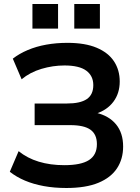

<svg xmlns="http://www.w3.org/2000/svg" viewBox="-20 -929 698 959"><path d="M311 10Q251 10 199 0.5Q147 -9 104.5 -27Q62 -45 29 -71L73 -174Q116 -139 173.5 -121.5Q231 -104 301 -104Q385 -104 424.5 -129.5Q464 -155 464 -209Q464 -258 432 -281Q400 -304 331 -304H153V-412H314Q381 -412 413.5 -434Q446 -456 446 -504Q446 -550 411 -576Q376 -602 302 -602Q244 -602 187 -585Q130 -568 88 -533L44 -636Q76 -661 118.5 -679Q161 -697 211 -706Q261 -715 317 -715Q405 -715 463 -690.5Q521 -666 549.5 -622.5Q578 -579 578 -522Q578 -463 546.5 -421Q515 -379 459 -361V-366Q524 -351 559.5 -308Q595 -265 595 -197Q595 -135 564.5 -88.5Q534 -42 471.5 -16Q409 10 311 10ZM351 -786V-909H479V-786ZM142 -786V-909H270V-786Z"/></svg>

Font: Nunito Sans 9pt
Style: Bold
Weight: 700
Version: Version 3.101;gftools[0.9.27]